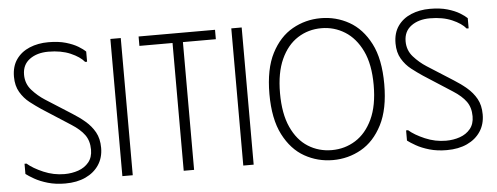

<svg xmlns="http://www.w3.org/2000/svg" viewBox="-49 -838 2524 976"><g transform="rotate(-5 1213.5 -350.0)"><path d="M445 -153Q445 -103 420.5 -66Q396 -29 352 -8.5Q308 12 248 12Q199 12 159.5 0.5Q120 -11 92 -27Q64 -43 50 -54V-106H60Q90 -80 141.5 -58Q193 -36 248 -36Q286 -36 319 -47.5Q352 -59 372.5 -84Q393 -109 393 -148Q393 -193 371 -223.5Q349 -254 305 -282L159 -376Q132 -394 103 -416.5Q74 -439 54.5 -472Q35 -505 35 -551Q35 -604 60 -639.5Q85 -675 128 -693Q171 -711 224 -711Q276 -711 313.5 -700Q351 -689 375.5 -674Q400 -659 412 -647V-595H402Q380 -622 332.5 -642.5Q285 -663 220 -663Q162 -663 124.5 -635.5Q87 -608 87 -557Q87 -511 116.5 -478Q146 -445 182 -422L314 -338Q348 -317 378 -291.5Q408 -266 426.5 -233Q445 -200 445 -153Z M540 -700H593V0H540Z M1074 -700V-652H906V0H853V-652H684V-700Z M1157 -700H1210V0H1157Z M1321 -350Q1321 -478 1362 -557.5Q1403 -637 1469.5 -674.5Q1536 -712 1614 -712Q1692 -712 1758.5 -674.5Q1825 -637 1866 -557.5Q1907 -478 1907 -350Q1907 -223 1866 -143Q1825 -63 1758.5 -25.5Q1692 12 1614 12Q1536 12 1469.5 -25.5Q1403 -63 1362 -143Q1321 -223 1321 -350ZM1375 -350Q1375 -245 1406.5 -176Q1438 -107 1492 -73Q1546 -39 1613 -39Q1679 -39 1733.5 -73Q1788 -107 1820.5 -176Q1853 -245 1853 -350Q1853 -456 1820 -524.5Q1787 -593 1732.5 -627Q1678 -661 1613 -661Q1546 -661 1492 -626.5Q1438 -592 1406.5 -523Q1375 -454 1375 -350Z M2392 -153Q2392 -103 2367.5 -66Q2343 -29 2299 -8.5Q2255 12 2195 12Q2146 12 2106.5 0.5Q2067 -11 2039 -27Q2011 -43 1997 -54V-106H2007Q2037 -80 2088.5 -58Q2140 -36 2195 -36Q2233 -36 2266 -47.5Q2299 -59 2319.5 -84Q2340 -109 2340 -148Q2340 -193 2318 -223.5Q2296 -254 2252 -282L2106 -376Q2079 -394 2050 -416.5Q2021 -439 2001.5 -472Q1982 -505 1982 -551Q1982 -604 2007 -639.5Q2032 -675 2075 -693Q2118 -711 2171 -711Q2223 -711 2260.5 -700Q2298 -689 2322.5 -674Q2347 -659 2359 -647V-595H2349Q2327 -622 2279.5 -642.5Q2232 -663 2167 -663Q2109 -663 2071.5 -635.5Q2034 -608 2034 -557Q2034 -511 2063.5 -478Q2093 -445 2129 -422L2261 -338Q2295 -317 2325 -291.5Q2355 -266 2373.5 -233Q2392 -200 2392 -153Z"/></g></svg>

Font: Phudu Light
Style: Regular
Weight: 300
Version: Version 1.005;gftools[0.9.23]